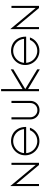

<svg xmlns="http://www.w3.org/2000/svg" viewBox="1388 -2134 760 3577"><g transform="rotate(-90 1768.5 -346.0)"><path d="M90 -533H92L485 -61V-513H523V0H483L128 -425V0H90Z M663 -257Q663 -329 698.5 -389.5Q734 -450 795 -485.5Q856 -521 928 -521Q997 -521 1057.5 -490Q1118 -459 1155 -395Q1192 -331 1192 -239H675V-279H1182L1151 -247Q1154 -310 1125 -364Q1096 -418 1043.5 -449.5Q991 -481 928 -481Q867 -481 815.5 -451Q764 -421 733.5 -369.5Q703 -318 703 -257Q703 -196 733.5 -144Q764 -92 815.5 -62Q867 -32 928 -32Q996 -32 1050.5 -69Q1105 -106 1131 -169H1177Q1150 -90 1082 -41Q1014 8 928 8Q856 8 795 -27.5Q734 -63 698.5 -124Q663 -185 663 -257Z M1332 -161V-513H1372V-163Q1372 -107 1410.5 -68.5Q1449 -30 1505 -30Q1562 -30 1599.5 -68Q1637 -106 1637 -163V-513H1677V-161Q1677 -113 1654.5 -74Q1632 -35 1592.5 -12.5Q1553 10 1505 10Q1457 10 1417.5 -12.5Q1378 -35 1355 -74Q1332 -113 1332 -161Z M1873 -219V-292L2262 -525L2265 -523V-478L1897 -256L2265 -33V12L2262 14ZM1857 -706H1897V0H1857Z M2345 -257Q2345 -329 2380.5 -389.5Q2416 -450 2477 -485.5Q2538 -521 2610 -521Q2679 -521 2739.5 -490Q2800 -459 2837 -395Q2874 -331 2874 -239H2357V-279H2864L2833 -247Q2836 -310 2807 -364Q2778 -418 2725.5 -449.5Q2673 -481 2610 -481Q2549 -481 2497.5 -451Q2446 -421 2415.5 -369.5Q2385 -318 2385 -257Q2385 -196 2415.5 -144Q2446 -92 2497.5 -62Q2549 -32 2610 -32Q2678 -32 2732.5 -69Q2787 -106 2813 -169H2859Q2832 -90 2764 -41Q2696 8 2610 8Q2538 8 2477 -27.5Q2416 -63 2380.5 -124Q2345 -185 2345 -257Z M3014 -533H3016L3409 -61V-513H3447V0H3407L3052 -425V0H3014Z"/></g></svg>

Font: Lineal Thin
Style: Regular
Weight: 200
Designer: Created by Frank Adebiaye with contributions from Anton Moglia & Ariel Martín Pérez
Created by Frank ADEBIAYE with FontF
Foundry: Velvetyne Type Foundry
Version: Version 2.000;Glyphs 3.2 (3227)